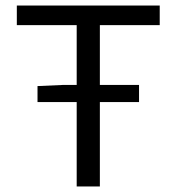

<svg xmlns="http://www.w3.org/2000/svg" viewBox="-20 -676 640 696"><path d="M116 -306V-364L206 -368H484V-306ZM258 0V-585H41V-656H559V-585H342V0Z"/></svg>

Font: Source Code Variable
Style: Regular
Weight: 400
Monospace: yes
Designer: Paul D. Hunt, Teo Tuominen
Foundry: Adobe Systems Incorporated
Version: Version 1.010;hotconv 1.0.106;makeotfexe 2.5.65593